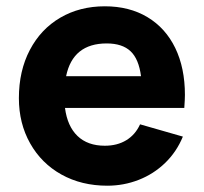

<svg xmlns="http://www.w3.org/2000/svg" viewBox="-20 -575 648 610"><path d="M186.5 -232Q194 -174 226.2 -143Q258.5 -112 313 -112Q352.5 -112 381.2 -129.5Q410 -147 425 -180L561 -141Q541 -92.5 504.5 -57.2Q468 -22 420.5 -3.5Q373 15 321 15Q239 15 175.2 -20.5Q111.5 -56 75.8 -119.5Q40 -183 40 -263Q40 -350 74.8 -416.2Q109.5 -482.5 171.5 -518.8Q233.5 -555 313 -555Q391 -555 448.5 -520.5Q506 -486 536.8 -422.5Q567.5 -359 567.5 -273.5Q567.5 -260 565.5 -232ZM190 -333H428Q421 -387.5 394.8 -412.2Q368.5 -437 319 -437Q211.5 -437 190 -333Z"/></svg>

Font: Hauora ExtraBold
Style: Regular
Weight: 800
Designer: Wayne Shih
Foundry: WCYS
Version: Version 1.001